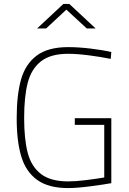

<svg xmlns="http://www.w3.org/2000/svg" viewBox="-20 -949 659 978"><path d="M65 -347Q65 -465 87 -543.5Q109 -622 166.5 -665.5Q224 -709 327 -709Q380 -709 442 -701.5Q504 -694 547 -684L544 -649Q496 -659 434 -667Q372 -675 327 -675Q237 -675 188 -636Q139 -597 121 -526.5Q103 -456 103 -347Q103 -239 121.5 -169.5Q140 -100 189 -62.5Q238 -25 327 -25Q365 -25 417.5 -31.5Q470 -38 511 -45V-313H361V-347H547V-16Q509 -9 440 0Q371 9 327 9Q227 9 169.5 -32.5Q112 -74 88.5 -151.5Q65 -229 65 -347ZM303 -929H333L467 -804H422L318 -900L215 -804H169Z"/></svg>

Font: Cairo ExtraLight
Style: Regular
Weight: 275
Designer: Mohamed Gaber, Accademia di Belle Arti di Urbino and others
Foundry: Kief Type Foundry, Accademia di Belle Arti di Urbino and others
Version: Version 3.011